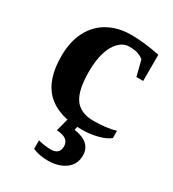

<svg xmlns="http://www.w3.org/2000/svg" viewBox="-167 -564 778 863"><g transform="rotate(30 222.0 -132.5)"><path d="M418.9 -27.8Q397 -10.3 358.2 -0.5Q319.3 9.3 278.3 9.3Q155.8 9.3 95 -49.8Q34.2 -108.9 34.2 -230.5Q34.2 -306.2 61.8 -360.1Q89.4 -414.1 140.6 -442.6Q191.9 -471.2 259.8 -471.2Q328.1 -471.2 408.7 -454.1V-318.4H373.5L353 -398.9Q336.4 -411.1 320.3 -416Q304.2 -420.9 277.8 -420.9Q249 -420.9 225.6 -397.9Q202.1 -375 189.2 -333.3Q176.3 -291.5 176.3 -233.4Q176.3 -135.3 206.8 -93.3Q237.3 -51.3 303.7 -51.3Q371.1 -51.3 418.9 -65.4ZM214.8 206.1Q170.9 206.1 136.7 190.9V147Q171.9 156.2 202.6 156.2Q247.6 156.2 247.6 114.3Q247.6 92.8 232.4 81.3Q217.3 69.8 183.6 67.4L208.5 -27.8H262.7L251.5 25.9Q341.8 39.1 341.8 107.9Q341.8 153.8 306.6 179.9Q271.5 206.1 214.8 206.1Z"/></g></svg>

Font: Liberation Serif
Style: Bold
Weight: 700
Designer: Steve Matteson
Foundry: Ascender Corporation
Version: Version 2.1.5